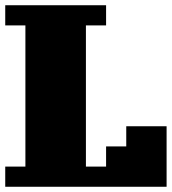

<svg xmlns="http://www.w3.org/2000/svg" viewBox="-20 -713 656 733"><path d="M0 0V-77H77V-616H0V-693H385V-616H308V-77H385V-154H462V-231H616V0Z"/></svg>

Font: Coral Pixels
Style: Regular
Weight: 400
Designer: Tanukizamurai
Foundry: TanukiFont
Version: Version 1.000; ttfautohint (v1.8.4.7-5d5b)